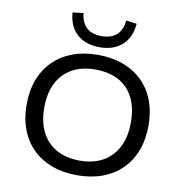

<svg xmlns="http://www.w3.org/2000/svg" viewBox="-99 -1035 1076 1136"><g transform="rotate(10 439.0 -467.0)"><path d="M439 9Q355 9 287.5 -16Q220 -41 172 -88Q124 -135 98.5 -202Q73 -269 73 -352Q73 -436 98.5 -502.5Q124 -569 172 -616.5Q220 -664 287.5 -689Q355 -714 439 -714Q523 -714 590.5 -689Q658 -664 706 -617Q754 -570 779.5 -503.5Q805 -437 805 -354Q805 -270 779.5 -203Q754 -136 706 -88.5Q658 -41 590.5 -16Q523 9 439 9ZM439 -79Q521 -79 578.5 -111.5Q636 -144 667.5 -205.5Q699 -267 699 -353Q699 -440 668.5 -501Q638 -562 579.5 -594Q521 -626 439 -626Q358 -626 300 -594Q242 -562 210.5 -501Q179 -440 179 -352Q179 -266 210 -205Q241 -144 299.5 -111.5Q358 -79 439 -79ZM439 -760Q354 -760 303 -806Q252 -852 246 -935L311 -943Q316 -887 348 -857Q380 -827 439 -827Q498 -827 530.5 -857.5Q563 -888 567 -943L631 -935Q625 -852 574 -806Q523 -760 439 -760Z"/></g></svg>

Font: Nunito Sans 10pt SemiExpanded Medium
Style: Regular
Weight: 500
Width: 6
Designer: Vernon Adams
Foundry: Vernon Adams
Version: Version 3.101;gftools[0.9.27]